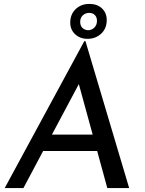

<svg xmlns="http://www.w3.org/2000/svg" viewBox="-20 -964 741 984"><path d="M478 -190H201L100 0H4L412 -753H418L642 0H530ZM455 -274 384 -533 246 -274ZM438 -944Q478 -944 502.5 -921Q527 -898 527 -861Q527 -818 498.5 -791.5Q470 -765 429 -765Q390 -765 365 -788.5Q340 -812 340 -848Q340 -891 368 -917.5Q396 -944 438 -944ZM430 -809Q450 -809 463.5 -822.5Q477 -836 477 -857Q477 -876 466 -887Q455 -898 437 -898Q418 -898 404.5 -885.5Q391 -873 391 -852Q391 -833 401.5 -822Q412 -811 430 -809Z"/></svg>

Font: Josefin Sans
Style: Italic
Weight: 400
Italic angle: -7°
Designer: Santiago Orozco
Foundry: Typemade
Version: Version 2.000